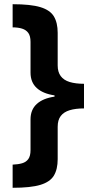

<svg xmlns="http://www.w3.org/2000/svg" viewBox="-20 -734 434 912"><path d="M40 48Q66 47 85 41.5Q104 36 114.5 21.5Q125 7 125 -21V-167Q125 -213 154.5 -240Q184 -267 239 -275V-281Q184 -289 154.5 -316Q125 -343 125 -389V-535Q125 -563 114.5 -577.5Q104 -592 85 -598Q66 -604 40 -604V-714Q126 -714 172 -700Q218 -686 236 -656Q254 -626 254 -578V-423Q254 -392 268.5 -372.5Q283 -353 311 -344.5Q339 -336 379 -336V-219Q339 -219 311 -210.5Q283 -202 268.5 -183Q254 -164 254 -132V22Q254 70 236 100Q218 130 172 144Q126 158 40 158Z"/></svg>

Font: Noto Sans Thaana
Style: Regular
Weight: 400
Designer: Monotype Design Team
Foundry: Monotype Imaging Inc.
Version: Version 2.001